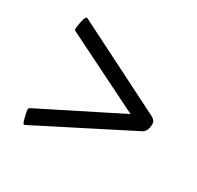

<svg xmlns="http://www.w3.org/2000/svg" viewBox="-104 -539 690 672"><g transform="rotate(30 241.0 -202.5)"><path d="M48.8 -39.1 51.8 -44.9 369.1 -204.1 54.7 -360.4Q52.7 -363.3 52.7 -369.1Q59.6 -419.9 68.4 -419.9Q69.3 -419.9 73.2 -418L435.5 -235.4Q453.1 -226.6 453.1 -211.9Q453.1 -182.6 435.5 -172.9L70.3 12.7Q66.4 14.6 64.5 14.6Q60.5 14.6 54.7 -8.3Q48.8 -31.2 48.8 -39.1Z"/></g></svg>

Font: Crimson
Style: Semibold
Weight: 600
Version: Version 0.8